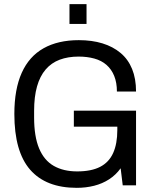

<svg xmlns="http://www.w3.org/2000/svg" viewBox="-20 -891 741 923"><path d="M349 12Q201 12 125 -75Q49 -162 49 -343Q49 -462 84.5 -541Q120 -620 189.5 -659Q259 -698 359 -698Q422 -698 472.5 -682.5Q523 -667 559.5 -636.5Q596 -606 615 -559.5Q634 -513 634 -451H542Q542 -494 529 -526Q516 -558 492 -579Q468 -600 433.5 -609.5Q399 -619 358 -619Q307 -619 267 -604Q227 -589 199.5 -557Q172 -525 158 -475.5Q144 -426 144 -358V-326Q144 -235 168 -177.5Q192 -120 238.5 -93.5Q285 -67 351 -67Q419 -67 461.5 -89Q504 -111 524 -155.5Q544 -200 544 -266V-282H335V-359H634V0H570L560 -82Q537 -50 504.5 -29Q472 -8 432.5 2Q393 12 349 12ZM314 -776V-871H396V-776Z"/></svg>

Font: Archivo SemiCondensed
Style: Regular
Weight: 400
Width: 4
Designer: Hector Gatti
Foundry: Omnibus-Type
Version: Version 2.001